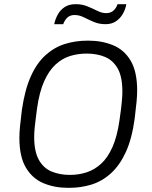

<svg xmlns="http://www.w3.org/2000/svg" viewBox="-20 -891 731 921"><path d="M306 10Q242 10 189 -12Q136 -34 104.5 -86.5Q73 -139 73 -230Q73 -253 76 -285Q79 -317 85 -364Q99 -460 127.5 -524Q156 -588 198 -626Q240 -664 291 -680Q342 -696 399 -696H405Q469 -696 522.5 -674Q576 -652 607 -599.5Q638 -547 638 -456Q638 -434 635 -402Q632 -370 626 -322Q613 -226 584 -162.5Q555 -99 513 -60.5Q471 -22 420 -6Q369 10 312 10ZM315 -52Q358 -52 396 -64.5Q434 -77 465.5 -106Q497 -135 519.5 -185.5Q542 -236 553 -313Q558 -345 560.5 -367.5Q563 -390 564.5 -405.5Q566 -421 566.5 -432Q567 -443 567 -452Q567 -523 544.5 -562.5Q522 -602 483.5 -618Q445 -634 396 -634Q353 -634 315 -622Q277 -610 245.5 -580.5Q214 -551 191.5 -500.5Q169 -450 158 -373Q154 -341 151 -318.5Q148 -296 146.5 -280.5Q145 -265 144.5 -254Q144 -243 144 -234Q144 -164 166.5 -124Q189 -84 228 -68Q267 -52 315 -52ZM240 -775Q245 -799 257 -821Q269 -843 290 -857Q311 -871 343 -871Q374 -871 399.5 -860.5Q425 -850 447 -839Q469 -828 489 -828Q510 -828 523.5 -839.5Q537 -851 544 -871H586Q582 -847 569.5 -825Q557 -803 536.5 -789Q516 -775 486 -775Q455 -775 429.5 -786Q404 -797 382 -808Q360 -819 338 -819Q317 -819 304 -807.5Q291 -796 283 -775Z"/></svg>

Font: Chivo ExtraLight
Style: Italic
Weight: 250
Italic angle: -8.05°
Designer: Hector Gatti
Foundry: Omnibus-Type
Version: Version 2.002